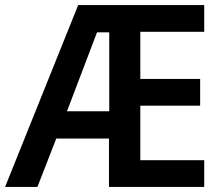

<svg xmlns="http://www.w3.org/2000/svg" viewBox="-21 -734 877 754"><path d="M781 0H407V-190H200L126 0H-1L286 -714H781V-609H530V-424H765V-319H530V-105H781ZM242 -297H408V-607H360Z"/></svg>

Font: Noto Sans Sinhala SemiCondensed SemiBold
Style: Regular
Weight: 600
Width: 4
Designer: Jelle Bosma - Monotype Design Team
Foundry: Monotype Imaging Inc.
Version: Version 2.006; ttfautohint (v1.8.4.7-5d5b)